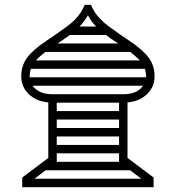

<svg xmlns="http://www.w3.org/2000/svg" viewBox="-20 -775 728 795"><path d="M357 -755Q364 -737 373.5 -723Q383 -709 396.5 -695Q410 -681 430 -666Q450 -651 479 -631L516 -606Q574 -567 597 -534.5Q620 -502 620 -459Q620 -415 588.5 -385Q557 -355 508 -351V-121L616 -40V0H72V-40L180 -121V-351Q131 -355 99.5 -385Q68 -415 68 -459Q68 -502 91 -534.5Q114 -567 172 -606L209 -631Q238 -651 258 -666Q278 -681 291.5 -695Q305 -709 314 -723Q323 -737 331 -755ZM103 -459V-455H585V-459Q585 -473 580 -490H108Q103 -477 103 -459ZM194 -385H494Q520 -385 540.5 -394Q561 -403 572 -420H115Q127 -403 147.5 -394Q168 -385 194 -385ZM123 -35H565L519 -70H169ZM129 -525H559Q551 -533 541.5 -541.5Q532 -550 520 -560H168Q155 -550 145.5 -541.5Q136 -533 129 -525ZM215 -245H473V-280H215ZM215 -315H473V-350H215ZM215 -105H473V-140H215ZM215 -175H473V-210H215ZM229 -602 218 -595H469L459 -602Q435 -617 419 -630H269ZM309 -665H378Q367 -676 359 -687.5Q351 -699 344 -712Q330 -686 309 -665Z"/></svg>

Font: IBM Plex Sans Arabic ExtLt
Style: Regular
Weight: 200
Designer: Mike Abbink, Paul van der Laan, Pieter van Rosmalen, Wael Morcos, Khajak Apelian
Foundry: Bold Monday
Version: Version 1.2